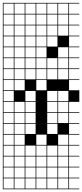

<svg xmlns="http://www.w3.org/2000/svg" viewBox="-20 -1025 578 1352"><path d="M0 307.7V-1004.8H538.5V-1000H466.3V-927.9H538.5V-923.1H466.3V-851H538.5V-846.2H466.3V-774H538.5V-769.2H466.3V-697.1H538.5V-692.3H466.3V-620.2H538.5V-615.4H466.3V-543.3H538.5V-538.5H466.3V-466.3H538.5V-461.5H466.3V-389.4H538.5V-307.7H466.3V-235.6H538.5V-230.8H466.3V-158.7H538.5V-153.8H466.3V-81.7H538.5V-76.9H466.3V-4.8H538.5V0H466.3V72.1H538.5V76.9H466.3V149H538.5V153.8H466.3V226H538.5V230.8H466.3V302.9H538.5V307.7ZM389.4 -927.9H461.5V-1000H389.4ZM312.5 -927.9H384.6V-1000H312.5ZM235.6 -927.9H307.7V-1000H235.6ZM158.7 -927.9H230.8V-1000H158.7ZM81.7 -927.9H153.8V-1000H81.7ZM4.8 -927.9H76.9V-1000H4.8ZM389.4 -851H461.5V-923.1H389.4ZM312.5 -851H384.6V-923.1H312.5ZM235.6 -851H307.7V-923.1H235.6ZM158.7 -851H230.8V-923.1H158.7ZM81.7 -851H153.8V-923.1H81.7ZM4.8 -851H76.9V-923.1H4.8ZM389.4 -774H461.5V-846.2H389.4ZM312.5 -774H384.6V-846.2H312.5ZM235.6 -774H307.7V-846.2H235.6ZM158.7 -774H230.8V-846.2H158.7ZM81.7 -774H153.8V-846.2H81.7ZM4.8 -774H76.9V-846.2H4.8ZM158.7 -697.1H230.8V-769.2H158.7ZM235.6 -697.1H307.7V-769.2H235.6ZM312.5 -697.1H384.6V-769.2H312.5ZM81.7 -697.1H153.8V-769.2H81.7ZM4.8 -697.1H76.9V-769.2H4.8ZM389.4 -620.2H461.5V-692.3H389.4ZM235.6 -620.2H307.7V-692.3H235.6ZM158.7 -620.2H230.8V-692.3H158.7ZM81.7 -620.2H153.8V-692.3H81.7ZM4.8 -620.2H76.9V-692.3H4.8ZM312.5 -543.3H384.6V-615.4H312.5ZM389.4 -543.3H461.5V-615.4H389.4ZM235.6 -543.3H307.7V-615.4H235.6ZM158.7 -543.3H230.8V-615.4H158.7ZM81.7 -543.3H153.8V-615.4H81.7ZM4.8 -543.3H76.9V-615.4H4.8ZM81.7 -466.3H153.8V-538.5H81.7ZM235.6 -466.3H307.7V-538.5H235.6ZM312.5 -466.3H384.6V-538.5H312.5ZM158.7 -466.3H230.8V-538.5H158.7ZM4.8 -466.3H76.9V-538.5H4.8ZM389.4 -466.3H461.5V-538.5H389.4ZM81.7 -389.4H153.8V-461.5H81.7ZM4.8 -389.4H76.9V-461.5H4.8ZM235.6 -389.4H307.7V-461.5H235.6ZM312.5 -312.5H384.6V-384.6H312.5ZM158.7 -312.5H230.8V-384.6H158.7ZM4.8 -312.5H76.9V-384.6H4.8ZM389.4 -312.5H461.5V-384.6H389.4ZM312.5 -235.6H384.6V-307.7H312.5ZM158.7 -235.6H230.8V-307.7H158.7ZM81.7 -235.6H153.8V-307.7H81.7ZM4.8 -235.6H76.9V-307.7H4.8ZM389.4 -235.6H461.5V-307.7H389.4ZM230.8 -230.8H158.7V-158.7H230.8ZM4.8 -158.7H76.9V-230.8H4.8ZM81.7 -158.7H153.8V-230.8H81.7ZM312.5 -158.7H384.6V-230.8H312.5ZM389.4 -158.7H461.5V-230.8H389.4ZM4.8 -81.7H76.9V-153.8H4.8ZM81.7 -81.7H153.8V-153.8H81.7ZM312.5 -81.7H384.6V-153.8H312.5ZM158.7 -81.7H230.8V-153.8H158.7ZM235.6 -4.8H307.7V-76.9H235.6ZM81.7 -4.8H153.8V-76.9H81.7ZM389.4 -4.8H461.5V-76.9H389.4ZM4.8 -4.8H76.9V-76.9H4.8ZM235.6 72.1H307.7V0H235.6ZM81.7 72.1H153.8V0H81.7ZM312.5 72.1H384.6V0H312.5ZM158.7 72.1H230.8V0H158.7ZM4.8 72.1H76.9V0H4.8ZM389.4 72.1H461.5V0H389.4ZM235.6 149H307.7V76.9H235.6ZM81.7 149H153.8V76.9H81.7ZM312.5 149H384.6V76.9H312.5ZM158.7 149H230.8V76.9H158.7ZM4.8 149H76.9V76.9H4.8ZM389.4 149H461.5V76.9H389.4ZM389.4 226H461.5V153.8H389.4ZM81.7 226H153.8V153.8H81.7ZM158.7 226H230.8V153.8H158.7ZM312.5 226H384.6V153.8H312.5ZM235.6 226H307.7V153.8H235.6ZM4.8 226H76.9V153.8H4.8ZM389.4 302.9H461.5V230.8H389.4ZM312.5 302.9H384.6V230.8H312.5ZM81.7 302.9H153.8V230.8H81.7ZM235.6 302.9H307.7V230.8H235.6ZM4.8 302.9H76.9V230.8H4.8ZM158.7 302.9H230.8V230.8H158.7Z"/></svg>

Font: Jacquarda Bastarda 9 Charted
Style: Regular
Weight: 400
Designer: Sarah Cadigan-Fried
Version: Version 1.000; ttfautohint (v1.8.4.7-5d5b)